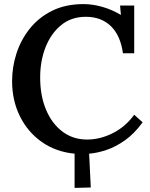

<svg xmlns="http://www.w3.org/2000/svg" viewBox="-20 -736 732 937"><path d="M344 181V14Q252 5 183.5 -43.5Q115 -92 77 -169Q39 -246 39 -340Q39 -409 60.5 -475.5Q82 -542 125.5 -596.5Q169 -651 234.5 -683.5Q300 -716 388 -716Q432 -716 479.5 -702.5Q527 -689 570 -663L566 -709H635V-476H580Q568 -563 521 -608.5Q474 -654 399 -654Q328 -654 278.5 -613.5Q229 -573 202.5 -506Q176 -439 176 -358Q176 -269 204.5 -201Q233 -133 284.5 -94Q336 -55 405 -55Q469 -55 531 -86.5Q593 -118 635 -176L676 -139Q635 -83 589.5 -51Q544 -19 499 -4Q454 11 415 14L423 179Z"/></svg>

Font: Lora SemiBold
Style: Regular
Weight: 600
Designer: Olga Karpushina, Alexei Vanyashin (Cyrillic)
Foundry: Cyreal
Version: Version 3.011; ttfautohint (v1.8.4.7-5d5b)